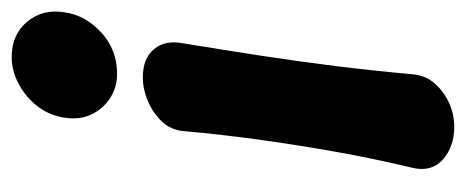

<svg xmlns="http://www.w3.org/2000/svg" viewBox="-254 -526 796 328"><g transform="rotate(-90 144.0 -362.0)"><path d="M91 16Q58 16 36 -3Q14 -22 21 -54Q37 -121 48.5 -185.5Q60 -250 69 -314.5Q78 -379 84 -446Q86 -468 100 -483Q114 -498 134.5 -507Q155 -516 176 -516Q208 -516 224 -497Q240 -478 234 -447Q223 -380 213 -315Q203 -250 195 -185.5Q187 -121 181 -54Q179 -33 165.5 -17.5Q152 -2 132.5 7Q113 16 91 16ZM182 -560Q158 -560 139.5 -572.5Q121 -585 112 -605Q103 -625 107 -650Q111 -676 126.5 -696Q142 -716 164.5 -728Q187 -740 211 -740Q249 -740 271 -713.5Q293 -687 287 -650Q282 -614 252.5 -587Q223 -560 182 -560Z"/></g></svg>

Font: Winky Sans SemiBold
Style: Italic
Weight: 600
Italic angle: -8.97852°
Designer: Simon Atzbach
Foundry: typofactur
Version: Version 1.205